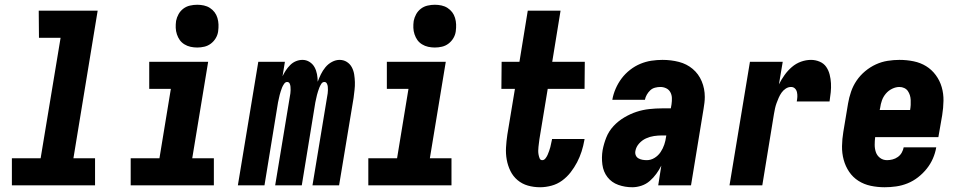

<svg xmlns="http://www.w3.org/2000/svg" viewBox="-20 -780 4040 808"><path d="M30 0V-114H151L235 -621H144L143 -735H391L289 -114H380V0Z M530 0V-114H651L699 -406H608V-520H856L789 -114H880V0ZM810 -580Q796 -580 782 -583Q768 -586 756 -593.5Q744 -601 736.5 -611.5Q729 -622 724.5 -635.5Q720 -649 719.5 -663Q719 -677 721 -692Q724 -707 731.5 -720.5Q739 -734 751.5 -743.5Q764 -753 779.5 -756.5Q795 -760 810 -760Q824 -760 838 -757Q852 -754 863.5 -746.5Q875 -739 883 -728.5Q891 -718 895 -704.5Q899 -691 899.5 -677Q900 -663 898 -648Q896 -633 888 -619.5Q880 -606 867.5 -596.5Q855 -587 840 -583.5Q825 -580 810 -580Z M981 0 1067 -520H1179L1169 -459Q1175 -472 1183 -484Q1191 -496 1201.5 -506.5Q1212 -517 1225.5 -522.5Q1239 -528 1253 -528Q1269 -528 1282.5 -519.5Q1296 -511 1303.5 -497.5Q1311 -484 1314 -468Q1317 -452 1317 -436Q1323 -452 1330.5 -467.5Q1338 -483 1349.5 -497Q1361 -511 1377 -519.5Q1393 -528 1409 -528Q1426 -528 1439.5 -519.5Q1453 -511 1460.5 -497Q1468 -483 1470.5 -467Q1473 -451 1473.5 -434.5Q1474 -418 1472 -401.5Q1470 -385 1468 -368L1407 0H1295L1359 -387Q1360 -394 1360 -401Q1360 -408 1359.5 -415Q1359 -422 1355.5 -428.5Q1352 -435 1345 -435Q1337 -435 1332 -427Q1327 -419 1324 -411.5Q1321 -404 1318.5 -396Q1316 -388 1314 -380.5Q1312 -373 1310.5 -365Q1309 -357 1307 -349L1250 0H1138L1202 -387Q1203 -394 1203 -401Q1203 -408 1202.5 -415Q1202 -422 1199 -428.5Q1196 -435 1188 -435Q1181 -435 1175.5 -427Q1170 -419 1167 -411.5Q1164 -404 1161.5 -396Q1159 -388 1157 -380.5Q1155 -373 1153.5 -365Q1152 -357 1150 -349L1093 0Z M1530 0V-114H1651L1699 -406H1608V-520H1856L1789 -114H1880V0ZM1810 -580Q1796 -580 1782 -583Q1768 -586 1756 -593.5Q1744 -601 1736.5 -611.5Q1729 -622 1724.5 -635.5Q1720 -649 1719.5 -663Q1719 -677 1721 -692Q1724 -707 1731.5 -720.5Q1739 -734 1751.5 -743.5Q1764 -753 1779.5 -756.5Q1795 -760 1810 -760Q1824 -760 1838 -757Q1852 -754 1863.5 -746.5Q1875 -739 1883 -728.5Q1891 -718 1895 -704.5Q1899 -691 1899.5 -677Q1900 -663 1898 -648Q1896 -633 1888 -619.5Q1880 -606 1867.5 -596.5Q1855 -587 1840 -583.5Q1825 -580 1810 -580Z M2253 8Q2226 8 2201.5 1Q2177 -6 2158 -22Q2139 -38 2128 -60.5Q2117 -83 2112.5 -108Q2108 -133 2109.5 -159.5Q2111 -186 2115 -213L2147 -406H2090L2091 -520H2166L2201 -735H2339L2304 -520H2441L2440 -406H2285L2250 -194Q2249 -186 2248 -178Q2247 -170 2246 -161.5Q2245 -153 2245 -145Q2245 -137 2246.5 -129Q2248 -121 2251 -113.5Q2254 -106 2262 -106Q2270 -106 2276 -114Q2282 -122 2285 -129.5Q2288 -137 2291 -145Q2294 -153 2296 -161Q2298 -169 2299.5 -177Q2301 -185 2303 -193V-195H2440L2439 -189Q2435 -166 2427.5 -142.5Q2420 -119 2408.5 -97Q2397 -75 2381.5 -55Q2366 -35 2345.5 -20Q2325 -5 2300.5 1.5Q2276 8 2253 8Z M2641 8Q2610 8 2582 -2Q2554 -12 2536.5 -34.5Q2519 -57 2515 -87.5Q2511 -118 2516 -148Q2521 -175 2531.5 -201.5Q2542 -228 2562 -249.5Q2582 -271 2607.5 -286Q2633 -301 2659 -309.5Q2685 -318 2712.5 -321Q2740 -324 2766 -324H2803L2806 -341Q2808 -355 2807.5 -368Q2807 -381 2801 -392Q2795 -403 2783.5 -408.5Q2772 -414 2759 -414Q2748 -414 2736.5 -411Q2725 -408 2716.5 -400Q2708 -392 2702 -381.5Q2696 -371 2694 -360H2557V-361Q2561 -384 2571 -407Q2581 -430 2596 -450Q2611 -470 2631.5 -486Q2652 -502 2675 -511.5Q2698 -521 2721.5 -524.5Q2745 -528 2768 -528Q2804 -528 2837 -519.5Q2870 -511 2895 -490Q2920 -469 2933 -438Q2946 -407 2946 -372Q2946 -360 2944.5 -347.5Q2943 -335 2941 -323L2888 0H2750L2763 -83Q2754 -65 2742 -48.5Q2730 -32 2714.5 -18.5Q2699 -5 2679.5 1.5Q2660 8 2641 8ZM2702 -106Q2719 -106 2734.5 -115.5Q2750 -125 2760 -140Q2770 -155 2775.5 -171.5Q2781 -188 2783 -204L2784 -210H2766Q2749 -210 2732 -207.5Q2715 -205 2698.5 -197.5Q2682 -190 2669.5 -176Q2657 -162 2654 -145Q2652 -135 2655.5 -126.5Q2659 -118 2667 -113.5Q2675 -109 2684 -107.5Q2693 -106 2702 -106Z M3050 0 3136 -520H3274L3258 -425Q3268 -445 3281.5 -464Q3295 -483 3312.5 -498Q3330 -513 3351 -520.5Q3372 -528 3393 -528Q3412 -528 3429.5 -520.5Q3447 -513 3457 -498.5Q3467 -484 3471.5 -466Q3476 -448 3477 -429.5Q3478 -411 3476 -391.5Q3474 -372 3471 -353H3333Q3335 -363 3335.5 -372.5Q3336 -382 3334 -391.5Q3332 -401 3325.5 -407.5Q3319 -414 3309 -414Q3297 -414 3286.5 -407Q3276 -400 3269 -390Q3262 -380 3257 -368.5Q3252 -357 3248 -346Q3244 -335 3241.5 -323.5Q3239 -312 3237 -300L3188 0Z M3703 8Q3673 8 3644.5 2Q3616 -4 3592.5 -19Q3569 -34 3553.5 -57Q3538 -80 3530.5 -107.5Q3523 -135 3523.5 -165Q3524 -195 3529 -225L3549 -345Q3553 -369 3561.5 -394Q3570 -419 3585 -441Q3600 -463 3621 -480.5Q3642 -498 3666 -509Q3690 -520 3715.5 -524Q3741 -528 3765 -528Q3796 -528 3825 -522Q3854 -516 3877.5 -501.5Q3901 -487 3918 -464Q3935 -441 3943 -413.5Q3951 -386 3950.5 -356Q3950 -326 3945 -295L3929 -203H3663Q3661 -187 3661 -170.5Q3661 -154 3666 -139.5Q3671 -125 3683.5 -115.5Q3696 -106 3713 -106Q3724 -106 3736 -109Q3748 -112 3758.5 -119.5Q3769 -127 3775 -138Q3781 -149 3783 -160H3920Q3916 -136 3906 -113Q3896 -90 3880 -70Q3864 -50 3843.5 -34Q3823 -18 3799.5 -8.5Q3776 1 3751.5 4.5Q3727 8 3703 8ZM3682 -317H3810Q3812 -328 3812.5 -338.5Q3813 -349 3812.5 -359.5Q3812 -370 3809 -379.5Q3806 -389 3800.5 -397Q3795 -405 3785.5 -409.5Q3776 -414 3765 -414Q3750 -414 3734.5 -406.5Q3719 -399 3708 -386Q3697 -373 3691.5 -357.5Q3686 -342 3684 -326Z"/></svg>

Font: Iosevka Heavy Oblique
Style: Regular
Weight: 900
Italic angle: -9°
Monospace: yes
Designer: Belleve Invis
Foundry: Belleve Invis
Version: Version 32.5.0; ttfautohint (v1.8.4)